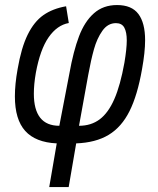

<svg xmlns="http://www.w3.org/2000/svg" viewBox="-20 -578 640 780"><path d="M210.5 4.5Q124.5 0.5 82.5 -46Q40.5 -92.5 40.5 -186.5Q40.5 -236 51.5 -297Q66.5 -384.5 92.5 -437.2Q118.5 -490 156.2 -516.5Q194 -543 248.5 -552.5L259.5 -484.5Q212 -476 177.5 -426.5Q143 -377 125.5 -281.5Q117.5 -235.5 117.5 -197.5Q117.5 -67 221 -67L262 -280Q278 -370 301 -430.5Q324 -491 361.8 -524.2Q399.5 -557.5 455.5 -557.5Q515 -557.5 542.2 -521.2Q569.5 -485 569.5 -414.5Q569.5 -366 557 -297Q538.5 -191 506.2 -126.5Q474 -62 421.5 -30.2Q369 1.5 289.5 4.5L259 182H180ZM485.5 -323.5Q495 -380.5 495 -414Q495 -447.5 485 -465.8Q475 -484 451 -484Q418 -484 396 -453Q374 -422 361.8 -378.2Q349.5 -334.5 338.5 -274L301 -67Q350 -67 385 -93.2Q420 -119.5 444.5 -175.5Q469 -231.5 485.5 -323.5Z"/></svg>

Font: JuliaMono Italic
Style: Regular
Weight: 400
Italic angle: -9°
Monospace: yes
Designer: cormullion
Foundry: corm
Version: Version 0.049; ttfautohint (v1.8.4)